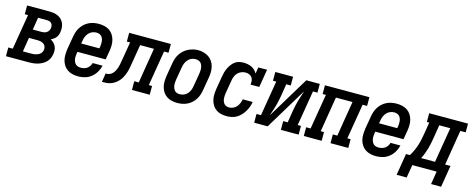

<svg xmlns="http://www.w3.org/2000/svg" viewBox="-56 -1139 4591 1868"><g transform="rotate(15 2239.0 -205.0)"><path d="M-22 0V-88H23L82 -442H49V-530H271Q294 -530 317 -526.5Q340 -523 360 -514Q380 -505 395.5 -489.5Q411 -474 420 -454Q429 -434 431 -411Q433 -388 429 -365Q427 -350 422 -335.5Q417 -321 407 -308.5Q397 -296 384 -287Q371 -278 356 -271Q373 -262 387 -248.5Q401 -235 409.5 -218Q418 -201 419.5 -180.5Q421 -160 418 -139Q414 -117 404.5 -95.5Q395 -74 378.5 -57.5Q362 -41 341 -29.5Q320 -18 298 -11.5Q276 -5 253.5 -2.5Q231 0 209 0ZM163 -318H251Q264 -318 277 -320.5Q290 -323 302 -331Q314 -339 321 -351Q328 -363 330 -376Q332 -390 329.5 -403Q327 -416 318.5 -425.5Q310 -435 297.5 -438.5Q285 -442 271 -442H183ZM125 -88H209Q220 -88 231.5 -89Q243 -90 254.5 -93Q266 -96 277 -101Q288 -106 297 -114Q306 -122 311.5 -132.5Q317 -143 319 -154Q322 -172 316 -188Q310 -204 297 -213.5Q284 -223 267 -226.5Q250 -230 232 -230H148Z M708 8Q679 8 651 2Q623 -4 600 -19Q577 -34 561.5 -57Q546 -80 539 -106.5Q532 -133 532.5 -162.5Q533 -192 537 -221L559 -351Q563 -376 571 -400.5Q579 -425 593.5 -447.5Q608 -470 628 -488Q648 -506 672 -517.5Q696 -529 721 -533.5Q746 -538 771 -538Q800 -538 828 -531.5Q856 -525 878 -510Q900 -495 915 -472Q930 -449 937 -422Q944 -395 943.5 -366Q943 -337 938 -309L923 -221H639L636 -207Q634 -192 633 -177.5Q632 -163 634 -148.5Q636 -134 641.5 -121Q647 -108 656.5 -98.5Q666 -89 680 -84.5Q694 -80 708 -80Q725 -80 741.5 -84Q758 -88 772.5 -98Q787 -108 796.5 -123Q806 -138 810 -154H910Q902 -120 884 -89Q866 -58 838 -35Q810 -12 776 -2Q742 8 708 8ZM836 -309 839 -323Q841 -338 842 -352.5Q843 -367 841.5 -381Q840 -395 835 -408Q830 -421 820.5 -431Q811 -441 797.5 -445.5Q784 -450 769 -450Q748 -450 727.5 -441.5Q707 -433 692 -416Q677 -399 669 -378.5Q661 -358 658 -337L653 -309Z M944 0 958 -88Q972 -88 986.5 -91Q1001 -94 1013 -102.5Q1025 -111 1034.5 -123Q1044 -135 1050.5 -148.5Q1057 -162 1061.5 -175.5Q1066 -189 1069 -203Q1072 -217 1074.5 -231Q1077 -245 1079 -259Q1079 -260 1079.5 -261Q1080 -262 1080 -263L1110 -442H1077V-530H1497V-442H1452L1393 -88H1426V0H1247V-88H1292L1350 -442H1211L1179 -249Q1175 -226 1171 -203Q1167 -180 1159.5 -157Q1152 -134 1141.5 -112Q1131 -90 1115.5 -70.5Q1100 -51 1079.5 -36Q1059 -21 1036.5 -12.5Q1014 -4 990.5 -2Q967 0 944 0Z M1704 8Q1675 8 1647.5 1.5Q1620 -5 1597.5 -20Q1575 -35 1560 -58Q1545 -81 1538 -108Q1531 -135 1532 -164Q1533 -193 1537 -221L1559 -351Q1563 -376 1571 -400.5Q1579 -425 1593.5 -447.5Q1608 -470 1628.5 -488Q1649 -506 1672.5 -517.5Q1696 -529 1721 -535Q1746 -541 1772 -541Q1801 -541 1828 -533Q1855 -525 1877.5 -510Q1900 -495 1915 -472Q1930 -449 1937 -422.5Q1944 -396 1943.5 -366.5Q1943 -337 1938 -309L1916 -179Q1912 -154 1904 -129.5Q1896 -105 1881.5 -82.5Q1867 -60 1847 -42Q1827 -24 1803 -12.5Q1779 -1 1754 3.5Q1729 8 1704 8ZM1706 -80Q1727 -80 1748 -88.5Q1769 -97 1783.5 -114Q1798 -131 1806 -151.5Q1814 -172 1817 -193L1839 -323Q1841 -338 1842 -352.5Q1843 -367 1841 -381.5Q1839 -396 1834 -409Q1829 -422 1819.5 -431.5Q1810 -441 1796 -445.5Q1782 -450 1767 -450Q1746 -450 1726 -441Q1706 -432 1691.5 -415Q1677 -398 1669 -378Q1661 -358 1658 -337L1636 -207Q1634 -192 1633 -177.5Q1632 -163 1634 -149Q1636 -135 1641 -122Q1646 -109 1655 -99Q1664 -89 1677.5 -84.5Q1691 -80 1706 -80Z M2203 8Q2174 8 2146.5 2Q2119 -4 2096.5 -19.5Q2074 -35 2059.5 -58Q2045 -81 2038 -107.5Q2031 -134 2032 -163.5Q2033 -193 2037 -221L2059 -351Q2063 -374 2068.5 -395.5Q2074 -417 2084 -438Q2094 -459 2108 -478.5Q2122 -498 2141 -512.5Q2160 -527 2182.5 -532.5Q2205 -538 2227 -538Q2249 -538 2270 -534Q2291 -530 2309.5 -521Q2328 -512 2343 -497.5Q2358 -483 2367 -465L2378 -530H2466L2436 -349H2348Q2351 -368 2349 -387.5Q2347 -407 2336.5 -421.5Q2326 -436 2308.5 -443Q2291 -450 2271 -450Q2250 -450 2229 -441.5Q2208 -433 2192.5 -416.5Q2177 -400 2169 -379Q2161 -358 2158 -337L2136 -207Q2134 -193 2133 -178.5Q2132 -164 2133.5 -149.5Q2135 -135 2140 -122.5Q2145 -110 2153.5 -100Q2162 -90 2175.5 -85Q2189 -80 2203 -80Q2223 -80 2243.5 -89Q2264 -98 2278 -114.5Q2292 -131 2300 -150.5Q2308 -170 2312 -191H2412Q2408 -165 2399 -141Q2390 -117 2376.5 -94Q2363 -71 2344.5 -51Q2326 -31 2302.5 -17Q2279 -3 2253.5 2.5Q2228 8 2203 8Z M2478 0V-88H2523L2582 -442H2549V-530H2728V-442H2683L2663 -318Q2658 -291 2652.5 -264.5Q2647 -238 2639.5 -212.5Q2632 -187 2623 -160.5Q2614 -134 2606 -108L2861 -530H2997V-442H2952L2893 -88H2926V0H2747V-88H2792L2812 -212Q2817 -239 2822.5 -265.5Q2828 -292 2835.5 -317.5Q2843 -343 2852 -369.5Q2861 -396 2869 -422L2614 0Z M2978 0V-88H3023L3082 -442H3049V-530H3497V-442H3452L3393 -88H3426V0H3247V-88H3292L3350 -442H3183L3125 -88H3158V0Z M3708 8Q3679 8 3651 2Q3623 -4 3600 -19Q3577 -34 3561.5 -57Q3546 -80 3539 -106.5Q3532 -133 3532.5 -162.5Q3533 -192 3537 -221L3559 -351Q3563 -376 3571 -400.5Q3579 -425 3593.5 -447.5Q3608 -470 3628 -488Q3648 -506 3672 -517.5Q3696 -529 3721 -533.5Q3746 -538 3771 -538Q3800 -538 3828 -531.5Q3856 -525 3878 -510Q3900 -495 3915 -472Q3930 -449 3937 -422Q3944 -395 3943.5 -366Q3943 -337 3938 -309L3923 -221H3639L3636 -207Q3634 -192 3633 -177.5Q3632 -163 3634 -148.5Q3636 -134 3641.5 -121Q3647 -108 3656.5 -98.5Q3666 -89 3680 -84.5Q3694 -80 3708 -80Q3725 -80 3741.5 -84Q3758 -88 3772.5 -98Q3787 -108 3796.5 -123Q3806 -138 3810 -154H3910Q3902 -120 3884 -89Q3866 -58 3838 -35Q3810 -12 3776 -2Q3742 8 3708 8ZM3836 -309 3839 -323Q3841 -338 3842 -352.5Q3843 -367 3841.5 -381Q3840 -395 3835 -408Q3830 -421 3820.5 -431Q3811 -441 3797.5 -445.5Q3784 -450 3769 -450Q3748 -450 3727.5 -441.5Q3707 -433 3692 -416Q3677 -399 3669 -378.5Q3661 -358 3658 -337L3653 -309Z M4295 131 4316 0H4071L4049 131H3948L3984 -88H4023Q4041 -116 4054.5 -146.5Q4068 -177 4077.5 -207Q4087 -237 4093.5 -268.5Q4100 -300 4105 -331L4123 -442H4099V-530H4490V-442H4436L4378 -88H4432L4396 131ZM4136 -88H4276L4335 -442H4224L4204 -317Q4199 -288 4193.5 -258.5Q4188 -229 4180 -200.5Q4172 -172 4161 -143.5Q4150 -115 4136 -88Z"/></g></svg>

Font: Iosevka Slab Semibold Oblique
Style: Regular
Weight: 600
Italic angle: -9°
Monospace: yes
Designer: Belleve Invis
Foundry: Belleve Invis
Version: Version 11.1.1; ttfautohint (v1.8.3)